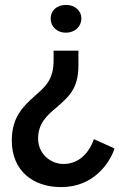

<svg xmlns="http://www.w3.org/2000/svg" viewBox="-20 -558 486 781"><path d="M248 -538C211 -538 186 -515 186 -482C186 -450 212 -425 248 -425C284 -425 311 -450 311 -482C311 -515 285 -538 248 -538ZM299 -352H198V-313C198 -234 165 -206 124 -170C75 -126 28 -83 28 14C28 138 116 203 228 203C362 204 427 103 446 46L362 8C343 62 303 109 238 109C186 109 135 68 135 6C135 -55 169 -87 210 -121C254 -160 299 -193 299 -291Z"/></svg>

Font: Reem Kufi
Style: Regular
Weight: 400
Designer: Khaled Hosny
Version: Version 0.007